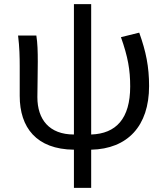

<svg xmlns="http://www.w3.org/2000/svg" viewBox="-20 -716 809 935"><path d="M340 199H424V13C601 9 706 -102 706 -297C706 -391 691 -465 658 -557L569 -535C603 -439 614 -376 614 -295C614 -138 545 -65 424 -61V-696H340V-61C220 -61 162 -134 162 -243C162 -278 164 -357 164 -416C164 -464 163 -505 157 -543H68C75 -486 76 -438 76 -394V-249C76 -95 157 11 340 13Z"/></svg>

Font: Source Han Sans HK
Style: Regular
Weight: 400
Designer: Ryoko NISHIZUKA 西塚涼子 (kana, bopomofo & ideographs); Paul D. Hunt (Latin, Greek & Cyrillic); Sandoll Communications 산돌커뮤니
Foundry: Adobe
Version: Version 2.000;hotconv 1.0.107;makeotfexe 2.5.65593